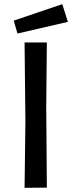

<svg xmlns="http://www.w3.org/2000/svg" viewBox="-20 -901 346 922"><path d="M64 -740 46 -802 279 -881 306 -796ZM98 1 102 -320 98 -697H205L202 -389L205 0Z"/></svg>

Font: Ruda SemiBold
Style: Regular
Weight: 600
Designer: Mariela Monsalve and Angelina Sanchez
Foundry: Mariela Monsalve and Angelina Sanchez
Version: Version 2.001